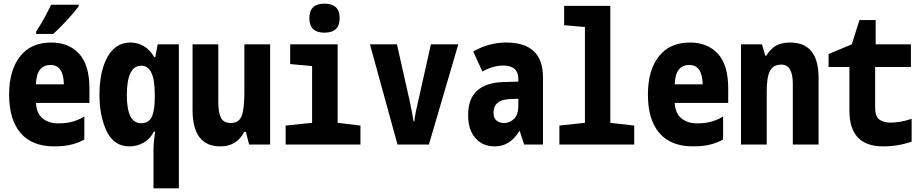

<svg xmlns="http://www.w3.org/2000/svg" viewBox="-20 -792 5040 1052"><path d="M272 -606Q307 -638 348.5 -683Q390 -728 411 -757V-766H260Q244 -732 224 -695.5Q204 -659 178 -619V-606ZM442 -28V-154Q420 -139 384.5 -127.5Q349 -116 300 -116Q247 -116 213.5 -143.5Q180 -171 177 -228H470V-307Q470 -437 413 -498Q356 -559 261 -559Q149 -559 89.5 -482.5Q30 -406 30 -274Q30 -136 93 -63Q156 10 276 10Q337 10 377.5 -1.5Q418 -13 442 -28ZM257 -436Q328 -436 330 -330H177Q180 -436 257 -436Z M960 240V-549H844L831 -479H825Q801 -521 766.5 -540Q732 -559 695 -559Q613 -559 569 -480Q525 -401 525 -272Q525 -156 564.5 -73Q604 10 689 10Q732 10 768 -11Q804 -32 823 -71H830Q827 -51 824 -24Q821 3 821 29V240ZM675 -270Q675 -432 754 -432Q828 -432 828 -277V-257Q828 -187 812 -152Q796 -117 753 -117Q675 -117 675 -270Z M1318 -70H1327L1345 0H1460V-549H1319V-285Q1319 -198 1304.5 -158Q1290 -118 1245 -118Q1205 -118 1190.5 -147Q1176 -176 1176 -233V-549H1035V-191Q1035 10 1187 10Q1278 10 1318 -70Z M1841 -693Q1841 -772 1758 -772Q1675 -772 1675 -693Q1675 -613 1758 -613Q1841 -613 1841 -693ZM1955 0V-104L1830 -119V-549H1570V-441L1690 -430V-119L1545 -104V0Z M2330 0 2491 -549H2341L2272 -241Q2264 -208 2258.5 -180.5Q2253 -153 2250 -127H2246Q2242 -153 2236.5 -181.5Q2231 -210 2224 -242L2155 -549H2007L2158 0Z M2684 -174Q2684 -245 2772 -249L2820 -251V-210Q2820 -165 2797 -141.5Q2774 -118 2742 -118Q2717 -118 2700.5 -131.5Q2684 -145 2684 -174ZM2825 -73H2828L2852 0H2955V-369Q2955 -559 2753 -559Q2659 -559 2573 -510L2623 -400Q2682 -433 2736 -433Q2820 -433 2820 -360V-345L2732 -342Q2643 -339 2594 -295Q2545 -251 2545 -161Q2545 -82 2584 -36Q2623 10 2692 10Q2774 10 2825 -73Z M3455 0V-104L3324 -119V-760H3071V-654L3185 -644V-119L3045 -104V0Z M3942 -28V-154Q3920 -139 3884.5 -127.5Q3849 -116 3800 -116Q3747 -116 3713.5 -143.5Q3680 -171 3677 -228H3970V-307Q3970 -437 3913 -498Q3856 -559 3761 -559Q3649 -559 3589.5 -482.5Q3530 -406 3530 -274Q3530 -136 3593 -63Q3656 10 3776 10Q3837 10 3877.5 -1.5Q3918 -13 3942 -28ZM3757 -436Q3828 -436 3830 -330H3677Q3680 -436 3757 -436Z M4181 0V-292Q4181 -370 4199 -404Q4217 -438 4261 -438Q4324 -438 4324 -333V0H4465V-366Q4465 -559 4309 -559Q4259 -559 4228.5 -539.5Q4198 -520 4179 -487H4173L4155 -549H4040V0Z M4975 -16V-141Q4940 -129 4910.5 -124.5Q4881 -120 4859 -120Q4822 -120 4798.5 -136.5Q4775 -153 4775 -205V-425H4971V-549H4778V-682H4689L4647 -549L4520 -496V-425H4634V-186Q4634 10 4818 10Q4901 10 4975 -16Z"/></svg>

Font: Noto Sans Mono UI Condensed ExtraBold
Style: Regular
Weight: 800
Width: 3
Designer: Monotype Design team
Foundry: Monotype Imaging Inc.
Version: 1.000